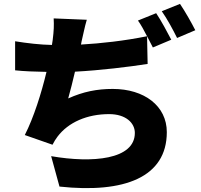

<svg xmlns="http://www.w3.org/2000/svg" viewBox="-20 -896 1040 991"><path d="M909 -876 815 -838C842 -800 874 -741 894 -700L988 -740C971 -774 935 -838 909 -876ZM58 -683V-533C105 -528 160 -526 220 -525C194 -416 154 -289 108 -199L251 -149C260 -166 267 -178 277 -191C333 -265 430 -307 543 -307C630 -307 676 -261 676 -210C676 -72 457 -53 244 -90L287 67C622 103 841 19 841 -214C841 -349 725 -437 562 -437C481 -437 410 -423 332 -388C344 -430 356 -479 367 -526C499 -533 646 -551 742 -566L739 -709C621 -685 502 -672 398 -666L401 -682C410 -718 416 -754 428 -794L257 -801C259 -765 258 -738 252 -690L248 -664C189 -665 119 -673 58 -683ZM786 -828 692 -790C708 -768 724 -738 739 -709L769 -651L864 -691C846 -726 811 -791 786 -828Z"/></svg>

Font: Noto Sans TC Black
Style: Regular
Weight: 900
Designer: Ryoko NISHIZUKA 西塚涼子 (kana, bopomofo & ideographs); Paul D. Hunt (Latin, Greek & Cyrillic); Sandoll Communications 산돌커뮤니
Foundry: Adobe
Version: Version 2.004;hotconv 1.0.118;makeotfexe 2.5.65603